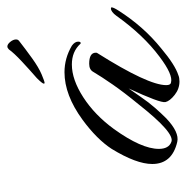

<svg xmlns="http://www.w3.org/2000/svg" viewBox="-13 -483 507 521"><g transform="rotate(-90 240.5 -222.5)"><path d="M280 11Q260 11 243.5 -2Q227 -15 224 -27Q221 -41 261 -127L238 -94Q223 -72 208 -55Q193 -38 180 -25Q142 11 116 5Q56 -9 56 -63Q56 -106 97 -173Q110 -193 130 -213Q150 -233 176 -252Q243 -301 305 -301Q343 -301 377 -281Q388 -273 388 -264Q388 -257 384 -257Q383 -257 382 -258Q361 -281 326 -281Q285 -281 237 -250Q189 -219 151 -167Q97 -92 97 -45Q97 -18 116 -11Q140 -1 218 -100Q250 -139 271.5 -170Q293 -201 306 -223Q312 -234 328 -234Q358 -234 358 -216Q358 -213 357 -212Q270 -74 270 -25Q270 -13 277 -12Q298 -6 347 -43Q406 -87 458 -160Q469 -175 478 -175Q481 -175 481 -173Q481 -168 472 -154Q451 -121 425.5 -92Q400 -63 369 -38Q325 -1 297 8Q290 11 280 11ZM276 -355Q274 -355 274 -357Q274 -361 289 -376Q312 -396 334.5 -417Q357 -438 367 -452Q371 -456 375 -456Q381 -456 387.5 -448Q394 -440 394 -432Q394 -428 391 -425Q368 -407 343 -389Q318 -371 299 -363Q280 -355 276 -355Z"/></g></svg>

Font: Ephesis
Style: Regular
Weight: 400
Designer: Robert E. Leuschke
Foundry: Robert E. Leuschke
Version: Version 1.010; ttfautohint (v1.8.3)